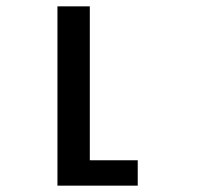

<svg xmlns="http://www.w3.org/2000/svg" viewBox="-20 -585 640 605"><path d="M161 -565H263V-80H414V0H161Z"/></svg>

Font: JuliaMono ExtraBold
Style: Regular
Weight: 800
Monospace: yes
Designer: cormullion
Foundry: corm
Version: Version 0.055; ttfautohint (v1.8.4)